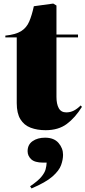

<svg xmlns="http://www.w3.org/2000/svg" viewBox="-20 -717 480 1078"><path d="M236 14Q189 14 152 0Q115 -14 94.5 -47.5Q74 -81 74 -138V-507H10V-517Q68 -523 98.5 -542Q129 -561 144 -596Q159 -631 170 -682L279 -697L297 -686V-523H418V-507H297V-173Q297 -133 310 -109.5Q323 -86 352 -86Q375 -86 394.5 -96Q414 -106 433 -125L440 -117Q402 -56 355 -21Q308 14 236 14ZM157 341 149 329Q193 299 212 276Q231 253 236 234Q241 215 242 196H222Q175 196 155 177Q135 158 135 132Q135 95 163 75.5Q191 56 233 56Q283 56 308.5 85.5Q334 115 334 152Q334 179 323 210Q312 241 274.5 274Q237 307 157 341Z"/></svg>

Font: Display Black
Style: Regular
Weight: 900
Designer: Latin by Veronika Burian and Jose Scaglione. Greek by Irene Vlachou. Cyrillic by Vera Evstafieva.
Foundry: TypeTogether
Version: Version 3.002